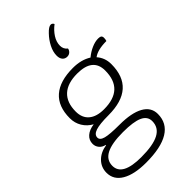

<svg xmlns="http://www.w3.org/2000/svg" viewBox="-332 -943 1231 1231"><g transform="rotate(-45 284.0 -327.5)"><path d="M580 -530Q500 -530 462 -501Q498 -460 498 -403Q498 -184 253 -184Q173 -184 137 -172Q101 -160 101 -133Q101 -110 136.5 -100.5Q172 -91 260 -91Q368 -91 425.5 -59Q483 -27 483 34Q483 117 413.5 159.5Q344 202 209 202Q102 202 42.5 167Q-17 132 -17 68Q-17 19 16.5 -15.5Q50 -50 106 -59V-62Q81 -67 66 -85Q51 -103 51 -126Q51 -160 76 -182Q101 -204 145 -210Q107 -231 85.5 -266.5Q64 -302 64 -346Q64 -452 125.5 -506Q187 -560 306 -560Q381 -560 433 -527Q462 -551 494 -565Q526 -579 554 -579Q570 -579 577 -573.5Q584 -568 584 -555Q584 -542 580 -530ZM441 -402Q441 -515 300 -515Q212 -515 166.5 -473Q121 -431 121 -349Q121 -292 157 -261.5Q193 -231 260 -231Q441 -231 441 -402ZM41 63Q41 155 212 155Q320 155 372.5 127Q425 99 425 41Q425 -2 381 -22Q337 -42 242 -42Q140 -42 90.5 -16Q41 10 41 63ZM288 -689Q288 -723 306.5 -759.5Q325 -796 354 -826Q383 -857 402 -857Q409 -857 414.5 -852.5Q420 -848 422 -842Q390 -818 369 -785.5Q348 -753 348 -719Q348 -688 372 -670Q370 -656 359 -646Q348 -636 332 -636Q312 -636 300 -650Q288 -664 288 -689Z"/></g></svg>

Font: Krub Light
Style: Italic
Weight: 300
Italic angle: -8°
Designer: Ekaluck Peanpanawate
Foundry: Cadson Demak Co.,Ltd.
Version: Version 1.000; ttfautohint (v1.6)